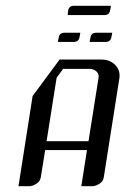

<svg xmlns="http://www.w3.org/2000/svg" viewBox="-20 -644 434 664"><path d="M43.9 0 92.8 -312 186 -438H331.1Q360.4 -438 378.9 -418.9Q393.6 -403.3 393.6 -383.8Q393.6 -377.9 393.1 -375L338.9 -30.8Q336.4 -16.1 324.2 -8.8Q311 0 297.9 0H261.2L280.8 -125H136.2L121.1 -30.8Q118.7 -16.6 106 -8.8Q92.8 0 80.1 0ZM141.1 -155.8H286.1L320.8 -375Q323.2 -388.2 313.5 -397Q304.2 -405.8 289.1 -405.8H198.2L175.8 -375ZM213.9 -591.8 215.8 -607.9Q218.8 -624 235.8 -624H363.8L360.8 -607.9Q357.9 -591.8 340.8 -591.8ZM290 -499 293 -515.1Q295.9 -530.8 313 -530.8H368.2L365.2 -515.1Q362.3 -499 345.2 -499ZM180.2 -499 183.1 -515.1Q186 -530.8 203.1 -530.8H257.8L254.9 -515.1Q252 -499 234.9 -499Z"/></svg>

Font: Hhenum
Style: Italic
Weight: 400
Designer: T. Christopher White
Version: Version 1.0